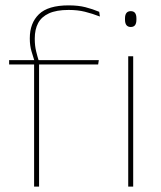

<svg xmlns="http://www.w3.org/2000/svg" viewBox="-20 -695 599 715"><path d="M235.5 -675Q271.5 -675 298 -668.2Q324.5 -661.5 349.5 -651L352 -633.5Q323.5 -644.5 296.5 -651.2Q269.5 -658 235.5 -658Q190 -658 162.2 -645.2Q134.5 -632.5 122 -609Q109.5 -585.5 109.5 -552V-549Q109.5 -525 114.5 -504.2Q119.5 -483.5 125 -466.5L108.5 -464V-467.5Q103.5 -482.5 97.2 -504.2Q91 -526 91 -550.5V-553Q91 -609 125 -642Q159 -675 235.5 -675ZM125.5 0H107V-460H125.5ZM345.5 -455H14V-471H114H120H348ZM476 0H457.5V-485.5H476ZM467 -594.5Q456.5 -594.5 451 -601.2Q445.5 -608 445.5 -622V-626.5Q445.5 -640 451 -646.8Q456.5 -653.5 467 -653.5Q477.5 -653.5 482.8 -646.8Q488 -640 488 -626.5V-622Q488 -608 482.8 -601.2Q477.5 -594.5 467 -594.5Z"/></svg>

Font: Anek Malayalam Thin
Style: Regular
Weight: 250
Version: Version 1.003